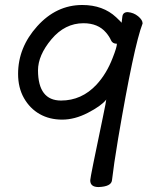

<svg xmlns="http://www.w3.org/2000/svg" viewBox="-20 -738 640 777"><path d="M227.1 -331.1Q310.1 -331.1 370.1 -395Q411.1 -439 436 -503.9Q453.1 -546.9 453.1 -561Q435.1 -561 429 -575.4Q422.9 -589.8 409.2 -606Q377 -644 317.9 -644Q242.7 -644 188.2 -579.1Q133.8 -514.2 133.8 -453.1Q134.3 -331.1 227.1 -331.1ZM378.9 19Q344.7 19 345.2 -8.8Q345.2 -20 396 -262.2Q410.2 -330.1 410.2 -336.9L409.2 -334Q389.2 -309.1 335.7 -281.5Q282.2 -253.9 231.9 -253.9Q180.2 -253.9 140.6 -276.4Q101.1 -298.8 77.1 -340.8Q53.2 -382.8 53.2 -439Q53.2 -545.9 130.6 -631.8Q208 -717.8 313 -717.8Q397 -717.8 450.2 -668Q471.2 -647.9 472.2 -646Q473.1 -651.9 475.1 -670.4Q477.1 -689 497.1 -689Q521 -687 539.1 -672.1Q557.1 -657.2 557.1 -643.1Q522 -553.2 458 -176.8Q439.9 -67.9 433.1 -7.8Q429.7 17.1 378.9 19Z"/></svg>

Font: LXGW WenKai Screen R
Style: Regular
Weight: 400
Designer: Fontworks Inc.
Version: Version 1.235;May 31, 2022